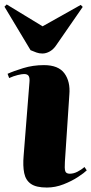

<svg xmlns="http://www.w3.org/2000/svg" viewBox="-28 -827 409 861"><path d="M104 -457Q106 -476 101 -485.5Q96 -495 80 -495Q70 -495 51.5 -490.5Q33 -486 13 -477L6 -496Q32 -508 76 -521.5Q120 -535 169 -535Q234 -535 261 -498Q288 -461 283 -403L263 -101Q261 -72 264.5 -60Q268 -48 285 -48Q302 -48 319.5 -57Q337 -66 351 -78L361 -63Q350 -52 322 -33.5Q294 -15 257 -0.5Q220 14 182 14Q134 14 110.5 -2.5Q87 -19 80.5 -51Q74 -83 78 -129ZM-8 -797 2 -807 163 -709 334 -805 343 -796 224 -624Q212 -606 195.5 -596.5Q179 -587 162 -587Q148 -587 135.5 -591.5Q123 -596 109 -602Z"/></svg>

Font: Literata 72pt ExtraBold
Style: Italic
Weight: 800
Italic angle: -2°
Designer: Latin by Veronika Burian and Jose Scaglione. Greek by Irene Vlachou. Cyrillic by Vera Evstafieva
Foundry: TypeTogether
Version: Version 3.002